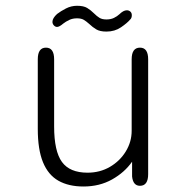

<svg xmlns="http://www.w3.org/2000/svg" viewBox="-20 -650 659 681"><path d="M143 -481Q172 -481 172 -439.5V-201.5Q172 -113.5 199.8 -75.5Q227.5 -37.5 290.5 -37.5Q334.5 -37.5 370 -58.2Q405.5 -79 426.2 -113Q447 -147 447 -186V-439.5Q447 -481 476.5 -481Q505.5 -481 505.5 -439.5V-32.5Q505.5 9 476.5 9Q452 9 448.5 -24V-76.5Q422 -38.5 377.5 -13.5Q333 11.5 276 11.5Q223.5 11.5 187.2 -9Q151 -29.5 132.5 -74.5Q114 -119.5 114 -193V-439.5Q114 -481 143 -481ZM357.5 -538Q334.5 -538 321.5 -545.8Q308.5 -553.5 296.5 -565Q286 -574.5 277 -579.8Q268 -585 253 -585Q237.5 -585 225.5 -579.2Q213.5 -573.5 204.5 -566.5Q190.5 -554.5 182.5 -554.5Q176 -554.5 171 -560Q166 -565.5 166 -572.5Q166 -585.5 182.5 -600.5Q195.5 -610.5 214 -620Q232.5 -629.5 253.5 -629.5Q276.5 -629.5 289.2 -621.8Q302 -614 313.5 -602.5Q323.5 -592.5 332.8 -586.8Q342 -581 357.5 -581Q373 -581 384.2 -586.5Q395.5 -592 403.5 -599.5Q410 -606 416.8 -609.8Q423.5 -613.5 430 -613.5Q437 -613.5 442.2 -609Q447.5 -604.5 447.5 -596Q447.5 -585.5 441.5 -580.5Q431.5 -568.5 409.2 -553.2Q387 -538 357.5 -538Z"/></svg>

Font: Sono ExtraLight Monospace Light
Style: Regular
Weight: 300
Version: Version 2.112